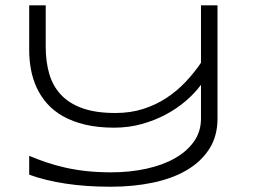

<svg xmlns="http://www.w3.org/2000/svg" viewBox="-20 -691 951 722"><path d="M797.9 -245.1Q797.9 -179.2 767.1 -131.1Q736.3 -83 682.4 -51.3Q628.4 -19.5 554.9 -4.2Q481.4 11.2 396 11.2Q303.2 11.2 225.6 -0.7Q147.9 -12.7 89.8 -34.2V-105Q121.1 -91.8 154.3 -80.6Q187.5 -69.3 225.1 -60.8Q262.7 -52.2 305.4 -47.6Q348.1 -43 397.9 -43Q468.3 -43 529.8 -56.4Q591.3 -69.8 637 -95.5Q682.6 -121.1 709.2 -158.7Q735.8 -196.3 735.8 -245.1V-372.1Q712.4 -340.3 678.5 -311.3Q644.5 -282.2 602.8 -260Q561 -237.8 512.2 -224.4Q463.4 -210.9 409.2 -210.9Q347.7 -210.9 300 -222.4Q252.4 -233.9 217 -253.9Q181.6 -273.9 157.2 -301.5Q132.8 -329.1 117.9 -361.6Q103 -394 96.4 -429.7Q89.8 -465.3 89.8 -502V-670.9H151.9V-515.1Q151.9 -459 165.3 -413.1Q178.7 -367.2 209.5 -334.5Q240.2 -301.8 290.3 -283.9Q340.3 -266.1 414.1 -266.1Q471.2 -266.1 519 -281.5Q566.9 -296.9 606.4 -323Q646 -349.1 678.2 -383.3Q710.4 -417.5 735.8 -455.1V-670.9H797.9Z"/></svg>

Font: Syncopate
Style: Regular
Weight: 300
Width: 7
Designer: Astigmatic (AOETI)
Foundry: Astigmatic (AOETI)
Version: Version 001.000